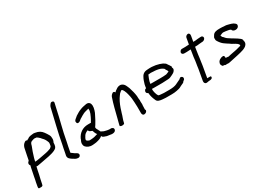

<svg xmlns="http://www.w3.org/2000/svg" viewBox="-27 -1490 3259 2399"><g transform="rotate(-30 1602.5 -290.5)"><path d="M86 -214C70 -200 76 -173 87 -166C84 -157 81 -144 79 -133C78 -127 76 -119 75 -113C71 -98 69 -83 66 -68C64 -54 60 -39 57 -24C53 -9 51 5 49 19C46 32 43 44 41 55L31 112C30 119 26 137 42 138C46 139 51 138 54 138H73C82 136 91 133 93 124C94 120 95 114 98 104C104 70 113 34 121 0C122 -8 124 -15 126 -22V-23C131 -54 139 -83 146 -116C153 -115 155 -115 161 -114H162L228 -126C265 -133 304 -140 343 -148L390 -160C417 -168 446 -179 464 -198V-199C472 -209 475 -221 477 -234C479 -244 479 -253 479 -264C484 -273 493 -295 493 -312C493 -335 492 -352 483 -369C472 -389 459 -409 445 -428C421 -461 391 -481 337 -489H336C331 -489 326 -490 320 -491H319C311 -491 303 -490 292 -488C278 -487 263 -484 249 -479C244 -475 238 -472 235 -470H234L231 -467C225 -465 215 -460 209 -455C192 -467 179 -458 166 -447C150 -436 138 -414 132 -393C124 -360 118 -328 112 -296C108 -274 103 -252 99 -229ZM162 -174C163 -178 165 -187 166 -194C169 -204 171 -211 173 -222C190 -280 204 -320 225 -372V-376C229 -385 232 -398 236 -404H237C240 -411 248 -416 256 -419C270 -423 285 -431 302 -431C307 -430 313 -430 316 -429H317C320 -429 322 -428 326 -428L330 -427C341 -418 355 -410 363 -400H364C372 -392 377 -384 384 -376H385C403 -358 416 -337 426 -311C429 -303 433 -294 432 -288C431 -282 431 -278 430 -274L429 -265L428 -258C426 -244 423 -239 415 -234L403 -224L393 -220C357 -205 311 -198 268 -190L236 -184C228 -182 220 -181 212 -180C200 -178 184 -175 174 -175H168C166 -175 164 -174 162 -174Z M533 -48C526 -6 563 12 584 27H585C602 38 622 54 651 54C665 55 675 48 681 39C697 10 670 -5 655 -12L644 -18C632 -26 622 -34 611 -42C607 -44 600 -48 599 -50V-49C599 -52 600 -58 601 -64L607 -95C608 -101 608 -105 610 -110L614 -132C616 -146 620 -158 623 -174C625 -184 626 -193 629 -202V-203C654 -346 694 -477 722 -615C728 -641 734 -664 739 -690L740 -697C742 -710 729 -719 715 -719C710 -719 703 -718 698 -714V-715C687 -702 672 -686 668 -664C633 -507 591 -354 562 -190C559 -173 555 -160 552 -144C550 -132 547 -119 545 -107L539 -76C537 -66 535 -57 533 -48Z M779 -86C778 -66 780 -47 791 -34C810 -11 843 7 890 4C898 4 905 3 913 2C931 2 949 -3 965 -7C989 -13 1017 -23 1035 -41C1037 -35 1042 -29 1046 -24C1055 -19 1067 -12 1082 -9C1095 -2 1118 -1 1137 2C1167 10 1219 11 1224 -29C1225 -33 1223 -37 1222 -41L1223 -43C1216 -51 1203 -65 1180 -61H1171C1169 -60 1167 -60 1167 -60L1166 -61L1148 -63L1131 -66C1120 -68 1105 -72 1095 -75C1083 -80 1071 -88 1058 -93C1055 -99 1051 -105 1049 -111V-113C1047 -116 1044 -117 1043 -121L1044 -122C1035 -140 1025 -148 1025 -172C1029 -179 1034 -187 1040 -194V-195H1041C1063 -230 1081 -264 1100 -303L1114 -331C1122 -352 1128 -369 1132 -393C1134 -404 1133 -414 1134 -423V-424C1133 -456 1115 -485 1073 -480C1039 -473 1013 -470 983 -457C950 -445 926 -428 898 -411H897V-410C886 -396 838 -374 850 -345C852 -314 891 -324 906 -341C916 -351 924 -356 941 -365C954 -374 970 -383 983 -389V-390H984C1007 -403 1035 -407 1066 -416H1069V-407V-392V-386C1064 -360 1055 -337 1044 -316V-315C1035 -293 1019 -269 1007 -247C1006 -247 1002 -248 999 -248H965C887 -248 828 -204 799 -141C797 -136 797 -131 795 -128C788 -114 782 -104 779 -87ZM845 -96 846 -101C847 -108 854 -123 859 -130H860V-131C872 -159 896 -177 927 -187C927 -187 928 -182 929 -180C933 -164 954 -158 973 -151L975 -149C981 -129 990 -105 1003 -89H1004C1005 -89 1005 -88 1006 -87C982 -82 956 -69 933 -69L927 -68L912 -67L907 -66H896C893 -65 890 -65 887 -66H886C881 -66 875 -66 873 -69H872L871 -70H870V-71C863 -73 857 -76 854 -80C849 -83 844 -88 845 -96Z M1299 -32C1308 -27 1314 -21 1329 -22C1336 -21 1362 -23 1364 -37C1372 -82 1391 -117 1402 -162L1408 -180C1425 -238 1446 -291 1473 -335C1483 -352 1496 -367 1507 -383L1530 -403C1534 -406 1536 -407 1541 -410C1545 -410 1551 -407 1554 -404C1579 -374 1590 -325 1599 -278L1603 -252C1604 -235 1606 -217 1607 -199C1611 -155 1610 -109 1610 -61V-43C1610 -27 1615 -7 1636 -5H1637C1657 -5 1677 -17 1681 -37C1682 -42 1682 -47 1675 -52C1675 -70 1677 -93 1677 -112L1679 -130C1679 -149 1675 -167 1678 -185C1675 -203 1673 -229 1673 -250C1673 -252 1674 -248 1673 -250C1671 -261 1670 -271 1668 -282L1661 -314C1655 -336 1649 -355 1643 -377H1642L1643 -378C1628 -411 1619 -452 1579 -468C1548 -481 1515 -466 1495 -449C1493 -448 1488 -445 1484 -442L1473 -433C1471 -431 1469 -428 1465 -423C1464 -424 1463 -425 1461 -426C1458 -434 1448 -441 1435 -439L1434 -438C1418 -430 1400 -412 1395 -393C1366 -309 1345 -220 1322 -128L1311 -86C1308 -74 1303 -59 1301 -46Z M1791 -246C1787 -224 1803 -216 1815 -210C1818 -163 1832 -127 1847 -93C1858 -62 1896 -56 1932 -53C1960 -51 1989 -48 2021 -50H2060C2088 -50 2110 -52 2135 -57C2164 -62 2184 -67 2210 -83C2224 -89 2239 -96 2253 -103H2254C2260 -108 2264 -115 2268 -120C2276 -124 2289 -133 2291 -146C2294 -163 2287 -172 2276 -177C2261 -188 2246 -174 2239 -165C2218 -155 2196 -144 2174 -134L2173 -133C2142 -118 2105 -114 2062 -114H2023C1996 -112 1972 -115 1948 -117C1932 -118 1917 -119 1907 -125C1902 -133 1898 -142 1894 -150C1890 -162 1887 -170 1884 -183C1882 -198 1877 -213 1880 -231V-233H1883C1888 -232 1893 -232 1896 -232H2030C2058 -233 2086 -234 2113 -236C2140 -236 2158 -247 2177 -256H2178C2195 -266 2217 -273 2229 -295C2243 -315 2235 -328 2230 -340C2230 -341 2232 -347 2233 -350V-351C2231 -357 2229 -362 2225 -365C2221 -373 2217 -380 2210 -388C2207 -394 2204 -399 2198 -406C2196 -409 2192 -415 2189 -419H2188C2179 -425 2169 -432 2159 -438C2109 -461 2037 -478 1958 -471C1940 -470 1922 -469 1904 -460C1886 -451 1871 -435 1862 -415C1847 -389 1839 -360 1829 -328L1824 -303C1822 -297 1821 -287 1821 -282V-277L1807 -272H1806C1799 -266 1793 -256 1791 -246ZM1894 -297C1895 -307 1897 -319 1900 -329C1909 -355 1917 -382 1929 -406V-410C1940 -412 1952 -412 1967 -414C1982 -414 1996 -413 2014 -411H2023C2059 -408 2094 -401 2117 -388C2128 -381 2142 -374 2146 -364V-362C2148 -355 2150 -351 2154 -347C2156 -345 2158 -342 2160 -339C2163 -331 2168 -326 2167 -317C2159 -314 2149 -309 2140 -306C2134 -304 2127 -300 2123 -300H2122C2095 -297 2068 -296 2041 -296H1902C1901 -296 1899 -296 1897 -297Z M2418 -442C2420 -424 2434 -415 2453 -415H2487C2507 -415 2526 -418 2546 -418L2545 -414C2543 -405 2541 -391 2539 -375C2533 -341 2526 -296 2524 -265C2522 -252 2519 -239 2518 -226L2514 -203L2513 -195C2511 -183 2509 -171 2508 -159L2480 -1C2476 21 2486 43 2509 43C2521 43 2531 41 2543 38C2559 36 2590 40 2598 16V15C2600 6 2598 -3 2588 -3H2545L2573 -164C2574 -174 2576 -185 2578 -198V-199C2578 -206 2580 -216 2582 -227C2583 -240 2586 -253 2588 -267C2589 -279 2591 -296 2594 -316C2597 -332 2598 -348 2601 -363V-364C2604 -384 2607 -403 2609 -414L2610 -419C2613 -419 2615 -419 2621 -420H2640C2667 -424 2686 -424 2715 -427H2722C2738 -429 2759 -440 2763 -461V-462C2764 -480 2751 -494 2729 -491C2724 -491 2718 -491 2712 -490C2695 -490 2676 -487 2658 -485C2655 -485 2651 -484 2648 -484H2632L2621 -483L2635 -563C2639 -583 2633 -604 2611 -604C2595 -604 2576 -589 2573 -572L2557 -482C2538 -482 2520 -479 2502 -479H2450C2433 -477 2421 -459 2418 -443Z M2772 -79C2770 -63 2782 -48 2789 -40C2796 -37 2803 -39 2809 -39C2812 -37 2820 -36 2823 -32H2824C2833 -32 2841 -32 2852 -33C2873 -28 2897 -37 2915 -40C2979 -55 3046 -65 3107 -86C3138 -99 3164 -110 3176 -147V-150C3175 -152 3177 -154 3177 -156V-157L3176 -158L3177 -164C3177 -170 3176 -173 3173 -180C3176 -197 3165 -209 3155 -218C3134 -236 3115 -246 3092 -261C3066 -275 3042 -292 3017 -308C2999 -319 2985 -336 2972 -352H2971L2964 -357C2964 -360 2963 -362 2962 -363C2960 -370 2958 -376 2954 -383C2964 -387 2974 -389 2984 -395C2986 -395 2992 -398 2995 -398C2999 -398 2999 -399 2999 -399H3009C3011 -399 3014 -398 3017 -398C3021 -398 3024 -397 3031 -397C3059 -392 3087 -391 3105 -380C3106 -379 3112 -374 3111 -370V-368C3119 -358 3135 -347 3157 -349C3179 -349 3201 -362 3205 -387V-388C3207 -410 3188 -419 3176 -428H3175L3176 -429C3158 -437 3137 -446 3116 -450L3103 -453C3095 -456 3083 -458 3073 -459C3066 -459 3057 -460 3047 -460L3038 -461L3028 -462C3020 -462 3012 -463 3004 -463H2981C2946 -463 2905 -458 2888 -426C2884 -420 2880 -415 2876 -406L2875 -405C2875 -405 2874 -402 2873 -398C2872 -390 2870 -384 2873 -377L2872 -366C2876 -352 2890 -332 2897 -323L2909 -308C2924 -290 2946 -273 2966 -261L2984 -249C2996 -241 3008 -235 3017 -227L3030 -218L3034 -217L3048 -209L3055 -204L3060 -203C3067 -198 3076 -193 3082 -188H3083C3089 -185 3095 -176 3103 -169C3104 -166 3107 -162 3106 -158V-157L3107 -156L3105 -149L3106 -148C3083 -143 3065 -136 3043 -131L3015 -125C3007 -124 2997 -122 2988 -120C2971 -116 2954 -114 2937 -110C2930 -109 2909 -101 2904 -104V-105H2903C2901 -105 2899 -106 2893 -106C2890 -107 2884 -107 2880 -107H2872C2871 -115 2869 -127 2868 -133L2869 -135C2866 -139 2861 -143 2853 -144H2852C2823 -144 2781 -122 2775 -91C2774 -89 2772 -85 2772 -79Z"/></g></svg>

Font: Scribbler
Style: BdIta
Weight: 700
Designer: Mew Too
Foundry: Cannot Into Space Fonts
Version: Version 1.001